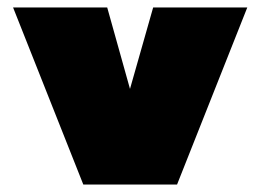

<svg xmlns="http://www.w3.org/2000/svg" viewBox="-20 -494 697 514"><path d="M203 0 15 -474H267L328 -256L390 -474H642L454 0Z"/></svg>

Font: Boz Display
Style: Regular
Weight: 900
Version: Version 2.000; ttfautohint (v1.8.3)